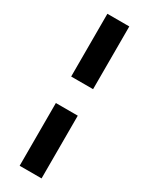

<svg xmlns="http://www.w3.org/2000/svg" viewBox="-223 -791 731 941"><g transform="rotate(30 142.0 -320.0)"><path d="M80 -395V-750H204V-395ZM80 110V-245H204V110Z"/></g></svg>

Font: Geist SemBd
Style: Regular
Weight: 400
Designer: Basement.studio, Andrés Briganti, Mateo Zaragoza
Foundry: Basement.studio, Vercel, Andrés Briganti, Guido Ferreyra, Mateo Zaragoza
Version: Version 1.401